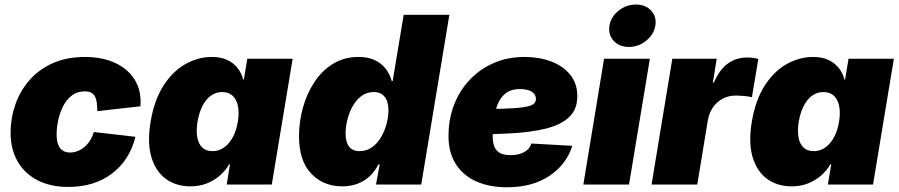

<svg xmlns="http://www.w3.org/2000/svg" viewBox="-20 -791 3855 823"><path d="M272.9 10.3Q195.8 10.3 140.1 -18.8Q84.5 -47.9 54.9 -100.1Q25.4 -152.3 25.4 -222.7Q25.4 -284.7 45.7 -342.8Q65.9 -400.9 106 -447Q146 -493.2 205.8 -520Q265.6 -546.9 345.2 -546.9Q401.4 -546.9 446.5 -532Q491.7 -517.1 523.4 -489.5Q555.2 -461.9 570.6 -422.9Q585.9 -383.8 582 -335.4L397 -314.5Q397 -334.5 395 -350.1Q393.1 -365.7 387.2 -377Q381.3 -388.2 370.8 -393.8Q360.4 -399.4 344.2 -399.4Q311 -399.4 287.8 -381.6Q264.6 -363.8 250.2 -335Q235.8 -306.2 229.2 -274.2Q222.7 -242.2 222.7 -214.4Q222.7 -189.5 229 -172.1Q235.4 -154.8 248.3 -146Q261.2 -137.2 280.3 -137.2Q296.9 -137.2 312.5 -143.3Q328.1 -149.4 341.6 -160.6Q355 -171.9 365.5 -188.2Q376 -204.6 382.3 -225.1L560.5 -204.6Q548.3 -154.8 523.2 -115.5Q498 -76.2 461.2 -47.9Q424.3 -19.5 377 -4.6Q329.6 10.3 272.9 10.3Z M796.4 7.8Q736.3 7.8 692.4 -23.2Q648.4 -54.2 629.4 -116Q610.4 -177.7 625.5 -269.5Q641.6 -364.3 681.9 -425.8Q722.2 -487.3 776.4 -517.1Q830.6 -546.9 887.2 -546.9Q926.3 -546.9 953.6 -534.2Q981 -521.5 998.3 -499.5Q1015.6 -477.5 1022.5 -450.2H1025.4L1040 -539.1H1234.4L1145 0H951.7L965.8 -86.9H962.4Q946.3 -59.1 921.6 -37.8Q897 -16.6 865.5 -4.4Q834 7.8 796.4 7.8ZM890.6 -143.1Q918 -143.1 940.2 -158.7Q962.4 -174.3 977.8 -202.6Q993.2 -231 999.5 -269.5Q1005.9 -309.1 999.8 -337.4Q993.7 -365.7 976.6 -381.1Q959.5 -396.5 932.1 -396.5Q905.8 -396.5 884.3 -381.1Q862.8 -365.7 848.1 -337.4Q833.5 -309.1 826.7 -269.5Q820.3 -230.5 825.7 -201.9Q831.1 -173.3 847.4 -158.2Q863.8 -143.1 890.6 -143.1Z M1446.8 7.8Q1366.2 7.8 1314 -46.9Q1261.7 -101.6 1261.7 -207Q1261.7 -268.6 1278.3 -328.9Q1294.9 -389.2 1327.4 -438.7Q1359.9 -488.3 1407.5 -517.6Q1455.1 -546.9 1516.6 -546.9Q1558.6 -546.9 1587.6 -532.7Q1616.7 -518.6 1634.3 -494.9Q1651.9 -471.2 1659.2 -443.4H1663.1L1710.4 -727.5H1906.2L1785.6 0H1591.8L1607.4 -86.4H1602.1Q1586.4 -55.2 1563.5 -34.4Q1540.5 -13.7 1511.2 -2.9Q1481.9 7.8 1446.8 7.8ZM1521 -143.1Q1551.3 -143.1 1574.2 -159.4Q1597.2 -175.8 1612.8 -202.1Q1628.4 -228.5 1636.7 -259Q1645 -289.6 1645 -317.9Q1645 -355.5 1628.9 -376Q1612.8 -396.5 1582.5 -396.5Q1552.2 -396.5 1529.5 -379.6Q1506.8 -362.8 1491.7 -335.7Q1476.6 -308.6 1469 -277.6Q1461.4 -246.6 1461.4 -218.3Q1461.4 -182.1 1476.3 -162.6Q1491.2 -143.1 1521 -143.1Z M2152.8 11.7Q2073.7 11.7 2016.1 -15.9Q1958.5 -43.5 1929 -95.9Q1899.4 -148.4 1902.8 -222.7Q1904.8 -289.1 1928.7 -347.7Q1952.6 -406.2 1995.4 -450.9Q2038.1 -495.6 2097.2 -521.2Q2156.2 -546.9 2229 -546.9Q2291 -546.9 2342.3 -527.6Q2393.6 -508.3 2424.1 -470.7Q2454.6 -433.1 2454.6 -378.9Q2454.6 -322.3 2419.7 -289.1Q2384.8 -255.9 2319.6 -239.7Q2254.4 -223.6 2163.3 -219Q2072.3 -214.4 1959.5 -214.4L1977.5 -323.2Q2074.7 -323.2 2134 -325Q2193.4 -326.7 2224.4 -331.5Q2255.4 -336.4 2266.4 -345Q2277.3 -353.5 2277.3 -366.2Q2277.3 -386.7 2259.5 -397.9Q2241.7 -409.2 2208.5 -409.2Q2168 -409.2 2144.5 -388.7Q2121.1 -368.2 2110.4 -336.9Q2099.6 -305.7 2096.2 -273.4Q2092.8 -241.2 2092.3 -217.8Q2090.8 -190.9 2096.4 -170.2Q2102.1 -149.4 2118.9 -137.7Q2135.7 -126 2168.5 -126Q2203.1 -126 2226.8 -138.9Q2250.5 -151.9 2257.8 -175.8L2433.1 -166Q2408.2 -86.4 2335.4 -37.4Q2262.7 11.7 2152.8 11.7Z M2480.5 0 2569.3 -539.1H2765.6L2676.3 0ZM2675.8 -589.8Q2634.3 -589.8 2610.4 -616.2Q2586.4 -642.6 2592.3 -680.7Q2598.6 -719.2 2631.6 -745.4Q2664.6 -771.5 2705.6 -771.5Q2747.1 -771.5 2771.2 -745.4Q2795.4 -719.2 2789.1 -680.7Q2782.7 -643.1 2749.8 -616.5Q2716.8 -589.8 2675.8 -589.8Z M2772.9 0 2861.8 -539.1H3052.2L3035.6 -437H3040Q3064.5 -493.7 3100.3 -519Q3136.2 -544.4 3181.6 -544.4Q3194.8 -544.4 3207 -543Q3219.2 -541.5 3230.5 -538.6L3203.1 -374Q3189.9 -377.9 3168.9 -379.6Q3147.9 -381.3 3132.3 -381.3Q3103 -381.3 3078.1 -368.2Q3053.2 -355 3036.6 -331.5Q3020 -308.1 3014.2 -275.9L2968.8 0Z M3373.5 7.8Q3313.5 7.8 3269.5 -23.2Q3225.6 -54.2 3206.5 -116Q3187.5 -177.7 3202.6 -269.5Q3218.8 -364.3 3259 -425.8Q3299.3 -487.3 3353.5 -517.1Q3407.7 -546.9 3464.4 -546.9Q3503.4 -546.9 3530.8 -534.2Q3558.1 -521.5 3575.4 -499.5Q3592.8 -477.5 3599.6 -450.2H3602.5L3617.2 -539.1H3811.5L3722.2 0H3528.8L3543 -86.9H3539.6Q3523.4 -59.1 3498.8 -37.8Q3474.1 -16.6 3442.6 -4.4Q3411.1 7.8 3373.5 7.8ZM3467.8 -143.1Q3495.1 -143.1 3517.3 -158.7Q3539.6 -174.3 3554.9 -202.6Q3570.3 -231 3576.7 -269.5Q3583 -309.1 3576.9 -337.4Q3570.8 -365.7 3553.7 -381.1Q3536.6 -396.5 3509.3 -396.5Q3482.9 -396.5 3461.4 -381.1Q3439.9 -365.7 3425.3 -337.4Q3410.6 -309.1 3403.8 -269.5Q3397.5 -230.5 3402.8 -201.9Q3408.2 -173.3 3424.6 -158.2Q3440.9 -143.1 3467.8 -143.1Z"/></svg>

Font: Inter 18pt Black
Style: Italic
Weight: 900
Italic angle: -9.3988°
Designer: Rasmus Andersson
Foundry: rsms
Version: Version 4.001;git-66647c0bb